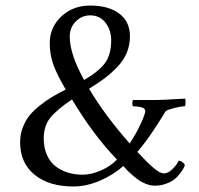

<svg xmlns="http://www.w3.org/2000/svg" viewBox="-20 -676 723 699"><path d="M53.2 -158.2Q53.2 -186 62.7 -211.2Q72.3 -236.3 86.9 -254.9Q101.6 -273.4 124.8 -291.7Q147.9 -310.1 169.2 -322.8Q190.4 -335.4 219.2 -350.1Q188.5 -402.3 174.8 -439.2Q161.1 -476.1 161.1 -519Q161.1 -576.7 203.4 -616.2Q245.6 -655.8 308.1 -655.8Q375 -655.8 414.1 -626.5Q453.1 -597.2 453.1 -543.9Q453.1 -511.7 441.4 -483.6Q429.7 -455.6 406.5 -431.6Q383.3 -407.7 360.4 -390.6Q337.4 -373.5 304.2 -353Q362.3 -255.4 452.1 -153.8Q477.1 -191.4 492.9 -226.6Q508.8 -261.7 508.8 -271Q508.8 -279.8 499.8 -283.7Q490.7 -287.6 477.5 -288.3Q464.4 -289.1 463.9 -289.1Q461.4 -293.5 461.7 -301.3Q461.9 -309.1 464.8 -312H543.9Q559.6 -312 575.9 -312.7Q592.3 -313.5 614.7 -314.9Q637.2 -316.4 653.8 -316.9Q655.8 -315.4 655.5 -302.2Q655.3 -289.1 652.8 -289.1Q640.1 -289.1 616.2 -283.2Q592.3 -277.3 584 -272Q582.5 -271 569.6 -249.3Q556.6 -227.5 531.7 -190.9Q506.8 -154.3 480 -123Q502.9 -99.1 512 -89.8Q521 -80.6 535.9 -67.4Q550.8 -54.2 560.1 -49.6Q569.3 -44.9 578.1 -44.9Q592.3 -44.9 608.9 -61.5Q625.5 -78.1 629.9 -90.8Q638.2 -90.8 645.5 -84.7Q652.8 -78.6 652.8 -73.2Q649.9 -67.4 647.2 -62Q644.5 -56.6 635 -43.9Q625.5 -31.2 614.5 -22.7Q603.5 -14.2 584.5 -7.1Q565.4 0 543.9 0Q527.3 0 509.5 -7.3Q491.7 -14.6 478 -25.4Q464.4 -36.1 452.9 -46.6Q441.4 -57.1 435.5 -64.5L429.2 -71.8Q391.6 -38.6 343 -17.8Q294.4 2.9 247.1 2.9Q158.2 2.9 105.7 -40Q53.2 -83 53.2 -158.2ZM139.2 -171.9Q139.2 -137.7 150.9 -111.6Q162.6 -85.4 182.6 -70.3Q202.6 -55.2 227.5 -47.6Q252.4 -40 280.8 -40Q311.5 -40 346.9 -55.2Q382.3 -70.3 405.8 -95.2Q319.8 -184.1 242.2 -314Q187.5 -277.3 163.3 -247.6Q139.2 -217.8 139.2 -171.9ZM233.9 -543Q233.9 -479 286.1 -384.8Q338.4 -415 361.6 -445.6Q384.8 -476.1 384.8 -529.8Q384.8 -565.9 364.3 -593Q343.8 -620.1 308.1 -620.1Q278.3 -620.1 256.1 -598.1Q233.9 -576.2 233.9 -543Z"/></svg>

Font: Crimson
Style: Roman
Weight: 400
Version: Version 0.8